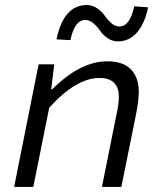

<svg xmlns="http://www.w3.org/2000/svg" viewBox="-20 -741 640 761"><path d="M36 0 133 -486H195L183 -387H187Q298 -498 405 -498Q468 -498 499 -466Q530 -434 530 -377Q530 -346 521 -297L461 0H384L442 -289Q451 -327 451 -357Q451 -432 374 -432Q282 -432 175 -314L112 0ZM447 -577Q424 -577 405.5 -590.5Q387 -604 376.5 -619.5Q366 -635 350.5 -648.5Q335 -662 318 -662Q276 -662 259 -582L204 -585Q232 -721 324 -721Q347 -721 366 -707.5Q385 -694 395.5 -678.5Q406 -663 421 -649.5Q436 -636 453 -636Q495 -636 512 -716L567 -712Q555 -651 524.5 -614Q494 -577 447 -577Z"/></svg>

Font: TypoPRO Source Code Pro
Style: Italic
Weight: 400
Italic angle: -11°
Monospace: yes
Designer: Paul D. Hunt, Teo Tuominen
Foundry: Adobe Systems Incorporated
Version: Version 1.030;PS 1.0;hotconv 1.0.84;makeotf.lib2.5.63406